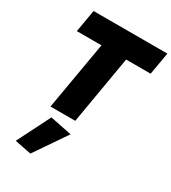

<svg xmlns="http://www.w3.org/2000/svg" viewBox="-243 -824 1151 1289"><g transform="rotate(30 332.5 -179.5)"><path d="M63 -527 93 -700H665L635 -527H445L355 0H163L254 -527ZM205 60 373 94 204 341 76 316Z"/></g></svg>

Font: Jost* Heavy
Style: Italic
Weight: 800
Italic angle: -10°
Version: Version 3.7